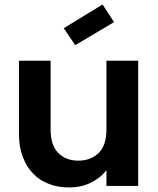

<svg xmlns="http://www.w3.org/2000/svg" viewBox="-20 -823 701 850"><path d="M451.2 -69.8Q425.8 -35.6 381.8 -14.2Q339.4 6.8 286.1 6.8Q234.4 6.8 196.8 -8.8Q156.2 -23.4 127 -54.2Q98.6 -82.5 81.1 -127.9Q64 -171.9 64 -229V-554.2H204.1V-249Q204.1 -181.2 236.8 -147Q270.5 -111.8 327.1 -111.8Q382.8 -111.8 418 -147Q451.2 -181.6 451.2 -249V-554.2H591.8V0H451.2ZM262.2 -698.2 434.1 -803.2 484.9 -725.1 313 -623Z"/></svg>

Font: PoppinsZ SemiBold
Style: Regular
Weight: 600
Designer: Ninad Kale (Devanagari), Jonny Pinhorn (Latin)
Foundry: Indian Type Foundry
Version: Version 3.002;FEAKit 1.0